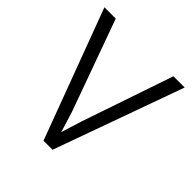

<svg xmlns="http://www.w3.org/2000/svg" viewBox="-198 -892 1049 1049"><g transform="rotate(45 326.0 -367.5)"><path d="M296.4 7.8 16.1 -743.2H103.5L294.9 -213.4L331.5 -94.2L368.7 -213.4L549.3 -743.2H636.2L366.2 7.8Z"/></g></svg>

Font: HaufeMerriweatherSansLt
Style: Regular
Weight: 300
Designer: Eben Sorkin
Foundry: Eben Sorkin
Version: Version 1.56